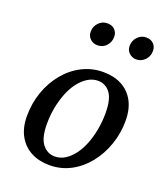

<svg xmlns="http://www.w3.org/2000/svg" viewBox="-138 -832 814 940"><g transform="rotate(20 269.5 -362.0)"><path d="M229 13Q175 13 133.5 -8.5Q92 -30 68 -72.5Q44 -115 44 -176Q44 -243 65 -302.5Q86 -362 124 -408Q162 -454 213 -480Q264 -506 323 -506Q378 -506 419 -484.5Q460 -463 483 -421Q506 -379 506 -318Q506 -253 485 -193Q464 -133 426.5 -86.5Q389 -40 338.5 -13.5Q288 13 229 13ZM239 -36Q268 -36 293 -52Q318 -68 338 -95Q358 -122 372 -158Q386 -194 393.5 -235.5Q401 -277 401 -319Q401 -393 376.5 -425Q352 -457 313 -457Q285 -457 260 -441.5Q235 -426 214.5 -399.5Q194 -373 179.5 -337Q165 -301 157 -259.5Q149 -218 149 -174Q149 -101 174.5 -68.5Q200 -36 239 -36ZM249 -619Q227 -619 211.5 -633.5Q196 -648 196 -671Q196 -698 214.5 -717.5Q233 -737 260 -737Q284 -737 298.5 -722.5Q313 -708 313 -686Q313 -658 295 -638.5Q277 -619 249 -619ZM451 -619Q430 -619 414.5 -633.5Q399 -648 399 -671Q399 -698 417.5 -717.5Q436 -737 462 -737Q486 -737 500.5 -722.5Q515 -708 515 -686Q515 -658 496.5 -638.5Q478 -619 451 -619Z"/></g></svg>

Font: Source Serif 4 Medium
Style: Italic
Weight: 500
Italic angle: -12°
Designer: Frank Grießhammer
Foundry: Adobe Systems Incorporated
Version: Version 4.004;hotconv 1.0.116;makeotfexe 2.5.65601